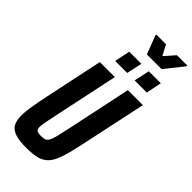

<svg xmlns="http://www.w3.org/2000/svg" viewBox="-326 -1116 1186 1186"><g transform="rotate(45 267.0 -523.5)"><path d="M188 8Q127 8 91 -4Q55 -16 40.5 -42.5Q26 -69 26 -114Q26 -148 34 -194.5Q42 -241 55 -304L136 -688H267L176 -258Q166 -212 161 -184Q156 -156 156 -141Q156 -127 160.5 -120Q165 -113 175 -110.5Q185 -108 201 -108Q222 -108 234.5 -112.5Q247 -117 255.5 -131.5Q264 -146 271.5 -176Q279 -206 290 -258L381 -688H512L430 -304Q414 -226 400.5 -172Q387 -118 371.5 -83Q356 -48 333 -28Q310 -8 275.5 0Q241 8 188 8ZM368 -760 390 -862H495L474 -760ZM198 -760 219 -862H325L303 -760ZM308 -927 262 -1047 264 -1055H347L383 -987L443 -1055H534L532 -1047L436 -927Z"/></g></svg>

Font: Saira Condensed
Style: Bold Italic
Weight: 700
Width: 3
Italic angle: -12°
Designer: Hector Gatti with collaboration of the Omnibus-Type team
Foundry: Omnibus-Type
Version: Version 1.101